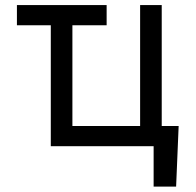

<svg xmlns="http://www.w3.org/2000/svg" viewBox="-20 -565 756 742"><path d="M392.1 -545.4V-467.3H45.4V-545.4ZM670.4 -78.1 660.6 156.2H573.7V0H545.4V-78.1ZM605 -545.4V0H176.3V-545.4H259.8V-78.1H521.5V-545.4Z"/></svg>

Font: Sahel VF Regular
Style: Regular
Weight: 400
Foundry: Saber Rastikerdar (saber.rastikerdar@gmail.com)
Version: Version 3.4.0